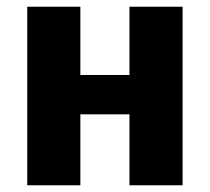

<svg xmlns="http://www.w3.org/2000/svg" viewBox="-20 -551 624 571"><path d="M365 0V-211H219V0H61V-531H219V-328H365V-531H523V0Z"/></svg>

Font: FiraGO
Style: Bold
Weight: 700
Designer: bBox Type
Foundry: bBox Type GmbH
Version: Version 1.001;PS 001.001;hotconv 1.0.88;makeotf.lib2.5.64775